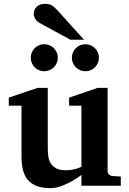

<svg xmlns="http://www.w3.org/2000/svg" viewBox="-20 -949 660 981"><path d="M396 0V-55.2Q371.1 -36.1 344.2 -21.5Q321.3 -8.8 293.5 1.7Q265.6 12.2 237.8 12.2Q195.3 12.2 166.7 1Q138.2 -10.3 121.1 -31.2Q104 -52.2 96.9 -82.5Q89.8 -112.8 89.8 -150.9V-409.2H24.9V-450.2L171.9 -500H224.1V-189.9Q224.1 -171.4 226.6 -151.9Q229 -132.3 238.3 -116.2Q247.6 -100.1 265.9 -89.6Q284.2 -79.1 315.9 -79.1Q331.5 -79.1 345.9 -81.5Q360.4 -84 371.6 -87.4Q384.3 -91.3 396 -96.2V-409.2H333V-450.2L479 -500H529.8V-73.2Q529.8 -64 536.9 -57.4Q543.9 -50.8 553.2 -49.8L597.2 -46.9V0ZM275.4 -653.8Q275.4 -639.6 270 -627.2Q264.6 -614.7 255.1 -605.2Q245.6 -595.7 232.9 -590.3Q220.2 -585 206.1 -585Q191.9 -585 179.2 -590.3Q166.5 -595.7 157.2 -605.2Q147.9 -614.7 142.6 -627.2Q137.2 -639.6 137.2 -653.8Q137.2 -668 142.6 -680.7Q147.9 -693.4 157.2 -702.9Q166.5 -712.4 179.2 -717.8Q191.9 -723.1 206.1 -723.1Q220.2 -723.1 232.9 -717.8Q245.6 -712.4 255.1 -702.9Q264.6 -693.4 270 -680.7Q275.4 -668 275.4 -653.8ZM485.4 -653.8Q485.4 -639.6 480 -627.2Q474.6 -614.7 465.1 -605.2Q455.6 -595.7 442.9 -590.3Q430.2 -585 416 -585Q401.9 -585 389.4 -590.3Q377 -595.7 367.4 -605.2Q357.9 -614.7 352.5 -627.2Q347.2 -639.6 347.2 -653.8Q347.2 -668 352.5 -680.7Q357.9 -693.4 367.4 -702.9Q377 -712.4 389.4 -717.8Q401.9 -723.1 416 -723.1Q430.2 -723.1 442.9 -717.8Q455.6 -712.4 465.1 -702.9Q474.6 -693.4 480 -680.7Q485.4 -668 485.4 -653.8ZM339.4 -746.1 177.2 -834.5Q171.9 -837.4 167.5 -842.5Q163.1 -847.7 159.7 -853.5Q156.2 -859.4 154.3 -865.5Q152.3 -871.6 152.3 -876.5Q152.3 -885.3 155.3 -894.8Q158.2 -904.3 164.8 -911.9Q171.4 -919.4 182.4 -924.3Q193.4 -929.2 209.5 -929.2Q219.7 -929.2 227.5 -927.7Q235.4 -926.3 242.4 -922.6Q249.5 -918.9 256.6 -912.8Q263.7 -906.7 272.5 -897.5L409.2 -746.1Z"/></svg>

Font: Charis SIL Viet
Style: Bold
Weight: 700
Foundry: SIL International
Version: Version 5.000